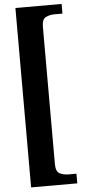

<svg xmlns="http://www.w3.org/2000/svg" viewBox="-70 -810 549 1209"><g transform="rotate(-5 204.0 -206.0)"><path d="M76 361V-773H368V-712H320Q286 -712 262 -699.5Q238 -687 238 -640V228Q238 275 262 287.5Q286 300 320 300H368V361Z"/></g></svg>

Font: Noto Serif Telugu Black
Style: Regular
Weight: 900
Designer: Jelle Bosma - Monotype Design Team
Foundry: Monotype Imaging Inc.
Version: Version 2.005; ttfautohint (v1.8.4.7-5d5b)